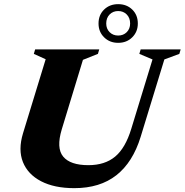

<svg xmlns="http://www.w3.org/2000/svg" viewBox="-20 -914 912 948"><path d="M285 -275.5Q257 -183 292 -140.8Q327 -98.5 416.5 -98.5Q497.5 -98.5 548.2 -140.5Q599 -182.5 628 -277.5L733 -620.5L668 -648L674.5 -670H872L865.5 -648L791.5 -620.5L674.5 -238.5Q636 -113 554.8 -49Q473.5 15 347 15Q248.5 15 183 -19Q117.5 -53 93.2 -113.8Q69 -174.5 93.5 -255.5L205.5 -621.5L147 -648L153.5 -670H470L463.5 -648L389.5 -618.5ZM563.5 -893.5Q605.5 -893.5 633 -866.8Q660.5 -840 660.5 -798Q660.5 -757 633 -729.8Q605.5 -702.5 563.5 -702.5Q521.5 -702.5 494 -729.8Q466.5 -757 466.5 -798Q466.5 -840 494 -866.8Q521.5 -893.5 563.5 -893.5ZM563.5 -738.5Q589 -738.5 605.8 -755.2Q622.5 -772 622.5 -798Q622.5 -825.5 605.8 -842.5Q589 -859.5 563.5 -859.5Q538 -859.5 521.2 -842.5Q504.5 -825.5 504.5 -798Q504.5 -772 521.2 -755.2Q538 -738.5 563.5 -738.5Z"/></svg>

Font: Newsreader Text ExtraBold
Style: Italic
Weight: 800
Italic angle: -17°
Designer: Hugues Gentile
Foundry: Production Type
Version: Version 1.001